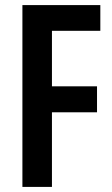

<svg xmlns="http://www.w3.org/2000/svg" viewBox="-20 -734 441 754"><path d="M184 0V-293H361V-395H184V-613H374V-714H68V0Z"/></svg>

Font: Noto Sans Myanmar UI ExtraCondensed SemiBold
Style: Regular
Weight: 600
Width: 2
Designer: Monotype Design Team
Foundry: Monotype Imaging Inc.
Version: Version 2.103